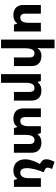

<svg xmlns="http://www.w3.org/2000/svg" viewBox="1256 -2056 1041 3592"><g transform="rotate(90 1776.0 -259.5)"><path d="M568 -504V0H441L422 -59H413Q399 -38 377.5 -22Q356 -6 327.5 2Q299 10 265 10Q204 10 161 -11.5Q118 -33 95.5 -74.5Q73 -116 73 -175V-504H235V-208Q235 -166 254.5 -142.5Q274 -119 310 -119Q343 -119 364.5 -137.5Q386 -156 396 -192Q406 -228 406 -281V-504Z M883 -760V-542Q883 -518 881.5 -493Q880 -468 876 -445H884Q899 -467 918.5 -482Q938 -497 964.5 -505.5Q991 -514 1025 -514Q1086 -514 1128.5 -492.5Q1171 -471 1193.5 -430Q1216 -389 1216 -330V0H1054V-296Q1054 -339 1034.5 -362Q1015 -385 979 -385Q931 -385 907 -343.5Q883 -302 883 -222V241H721V-760Z M1366 241V-504H1493L1513 -445H1521Q1536 -467 1557 -482Q1578 -497 1606.5 -505.5Q1635 -514 1670 -514Q1731 -514 1774 -492.5Q1817 -471 1839 -430Q1861 -389 1861 -330V0H1699V-296Q1699 -339 1680 -362Q1661 -385 1624 -385Q1592 -385 1570.5 -366.5Q1549 -348 1538.5 -311.5Q1528 -275 1528 -222V241Z M2645 -514Q2706 -514 2749 -492.5Q2792 -471 2814.5 -430Q2837 -389 2837 -330V0H2674V-296Q2674 -339 2654.5 -362Q2635 -385 2600 -385Q2567 -385 2545.5 -366.5Q2524 -348 2513.5 -311.5Q2503 -275 2503 -222V0H2376L2357 -59H2348Q2334 -38 2312.5 -22Q2291 -6 2262.5 2Q2234 10 2200 10Q2139 10 2096 -11.5Q2053 -33 2030.5 -74.5Q2008 -116 2008 -175V-504H2170V-208Q2170 -166 2189.5 -142.5Q2209 -119 2245 -119Q2278 -119 2299.5 -137.5Q2321 -156 2331 -192Q2341 -228 2341 -281V-504H2468L2488 -445H2496Q2510 -467 2532 -482Q2554 -497 2582 -505.5Q2610 -514 2645 -514Z M3049 -488 3198 -560V-543Q3184 -512 3171 -475Q3158 -438 3148 -398.5Q3138 -359 3131.5 -319.5Q3125 -280 3125 -244Q3125 -199 3135.5 -171Q3146 -143 3165.5 -131Q3185 -119 3212 -119Q3245 -119 3267.5 -137.5Q3290 -156 3301.5 -192Q3313 -228 3313 -281V-504H3475V0H3348L3328 -59H3319Q3306 -38 3284.5 -22Q3263 -6 3234.5 2Q3206 10 3171 10Q3073 10 3016.5 -49Q2960 -108 2960 -213Q2960 -251 2968.5 -289Q2977 -327 2990.5 -363.5Q3004 -400 3019.5 -431.5Q3035 -463 3049 -488ZM3198 -560 3052 -485 3029 -497Q2995 -514 2977 -541.5Q2959 -569 2959 -602Q2959 -628 2963.5 -649Q2968 -670 2976 -689L3005 -760L3141 -714L3125 -676Q3121 -667 3118.5 -655.5Q3116 -644 3116 -632Q3116 -611 3126 -598.5Q3136 -586 3170 -572Z"/></g></svg>

Font: Noto Sans Armenian ExtraBold
Style: Regular
Weight: 800
Version: Version 2.007